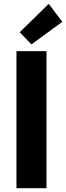

<svg xmlns="http://www.w3.org/2000/svg" viewBox="-20 -988 347 1008"><path d="M66.4 0V-719.7H224.1V0ZM145 -754.9 83.5 -818.8 235.8 -967.8 307.1 -873.5Z"/></svg>

Font: Reddit Sans Condensed ExtraBold
Style: Regular
Weight: 800
Designer: Stephen Hutchings
Foundry: Reddit
Version: Version 1.014